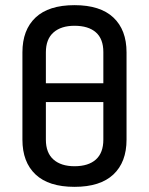

<svg xmlns="http://www.w3.org/2000/svg" viewBox="-20 -714 579 745"><path d="M269 -694Q369 -694 420 -646Q471 -598 471 -511V-172Q471 -85 420 -37Q369 11 269 11Q169 11 118 -37Q67 -85 67 -172V-511Q67 -598 118 -646Q169 -694 269 -694ZM269 -614Q217 -614 187.5 -588Q158 -562 158 -511V-391H381V-512Q381 -563 352 -588.5Q323 -614 269 -614ZM269 -69Q323 -69 352 -95Q381 -121 381 -172V-318H158V-172Q158 -121 187.5 -95Q217 -69 269 -69Z"/></svg>

Font: Sofia Sans Semi Condensed Medium
Style: Regular
Weight: 500
Designer: Botio Nikoltchev, Ani Petrova
Foundry: lettersoup
Version: Version 4.100